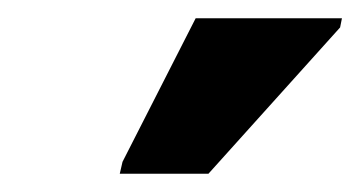

<svg xmlns="http://www.w3.org/2000/svg" viewBox="-20 -796 394 210"><path d="M111 -606 114 -619 194 -776H354L352 -766L208 -606Z"/></svg>

Font: Noto Sans SemiCondensed
Style: Bold Italic
Weight: 700
Width: 4
Italic angle: -12°
Designer: Monotype Design Team
Foundry: Monotype Imaging Inc.
Version: Version 2.013; ttfautohint (v1.8.4.7-5d5b)